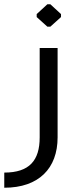

<svg xmlns="http://www.w3.org/2000/svg" viewBox="-59 -682 356 900"><path d="M163 -557H177L227 -602V-616L177 -662H163L113 -616V-602ZM-39 198C123 198 211 107 211 -38V-457H127V-38C127 70 79 127 -39 127Z"/></svg>

Font: Hejaz
Style: Regular
Weight: 400
Designer: Bandar Raffah (Arabic) and Santiago Orozco (Latin)
Foundry: Caramella and Typemade
Version: Version 1.010;hotconv 1.0.109;makeotfexe 2.5.65596